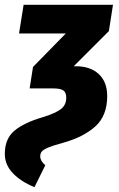

<svg xmlns="http://www.w3.org/2000/svg" viewBox="-48 -553 494 797"><path d="M-28 86Q-28 23 12 -10.5Q52 -44 131 -67Q185 -84 206 -101Q227 -118 227 -148Q227 -169 215 -177.5Q203 -186 172 -186H75L89 -275L225 -414H31L50 -533H421L404 -424L258 -278H267Q327 -278 362 -245.5Q397 -213 397 -154Q397 -73 348 -28.5Q299 16 213 40Q172 51 152 59.5Q132 68 125.5 76Q119 84 119 96Q119 115 140 133L95 224Q39 201 5.5 166Q-28 131 -28 86Z"/></svg>

Font: Fira Sans Extra Condensed ExtraBold
Style: Italic
Weight: 800
Width: 3
Italic angle: -8°
Designer: Carrois Corporate & Edenspiekermann AG
Foundry: Carrois Corporate GbR & Edenspiekermann AG
Version: Version 4.203